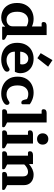

<svg xmlns="http://www.w3.org/2000/svg" viewBox="1084 -1926 858 3065"><g transform="rotate(90 1512.5 -394.0)"><path d="M28 -240Q28 -320 61.5 -379.5Q95 -439 153 -470.5Q211 -502 281 -502Q348 -502 403 -475V-630H359Q332 -630 332 -663Q332 -686 348.5 -698Q365 -710 394 -710H540V-79L576 -61Q599 -50 608 -41Q617 -32 617 -19Q617 -9 613 -4.5Q609 0 599 0H406V-46H402Q379 -18 343 -1.5Q307 15 262 15Q199 15 145.5 -12.5Q92 -40 60 -97.5Q28 -155 28 -240ZM401 -171V-389Q383 -401 357 -409Q331 -417 306 -417Q246 -417 207 -370.5Q168 -324 168 -241Q168 -155 203 -112.5Q238 -70 295 -70Q342 -70 371.5 -97Q401 -124 401 -171Z M829 -615 940 -803 1045 -734 909 -562ZM664 -239Q664 -323 697.5 -382.5Q731 -442 788.5 -472Q846 -502 917 -502Q983 -502 1036 -476Q1089 -450 1119 -401.5Q1149 -353 1149 -289Q1149 -268 1143 -244.5Q1137 -221 1128 -203H805Q805 -136 844.5 -103Q884 -70 938 -70Q972 -70 997 -77.5Q1022 -85 1056 -104Q1059 -106 1067.5 -110.5Q1076 -115 1080.5 -116.5Q1085 -118 1089 -118Q1104 -118 1114.5 -107Q1125 -96 1125 -78Q1125 -61 1115 -48.5Q1105 -36 1083 -23Q1018 15 931 15Q856 15 795.5 -13.5Q735 -42 699.5 -99.5Q664 -157 664 -239ZM1003 -288Q1009 -302 1009 -319Q1009 -364 984 -390.5Q959 -417 915 -417Q871 -417 840 -382.5Q809 -348 805 -288Z M1204 -245Q1204 -330 1240 -388Q1276 -446 1334 -474Q1392 -502 1459 -502Q1516 -502 1565.5 -483.5Q1615 -465 1645 -441V-328Q1645 -318 1638.5 -312Q1632 -306 1619 -306Q1585 -306 1574 -350L1562 -396Q1527 -417 1478 -417Q1420 -417 1382 -373.5Q1344 -330 1344 -244Q1344 -158 1383.5 -114Q1423 -70 1487 -70Q1515 -70 1539 -78Q1563 -86 1590 -103Q1593 -105 1600 -109.5Q1607 -114 1611.5 -115.5Q1616 -117 1620 -117Q1635 -117 1645 -106Q1655 -95 1655 -77Q1655 -46 1610 -19Q1554 15 1475 15Q1398 15 1336.5 -15.5Q1275 -46 1239.5 -104.5Q1204 -163 1204 -245Z M1724 -33Q1724 -56 1740.5 -68Q1757 -80 1786 -80H1795V-630H1751Q1724 -630 1724 -663Q1724 -686 1740.5 -698Q1757 -710 1786 -710H1935V-79L1971 -61Q1994 -50 2003 -41.5Q2012 -33 2012 -19Q2012 -9 2008 -4.5Q2004 0 1994 0H1751Q1724 0 1724 -33Z M2109 -647Q2109 -688 2134.5 -712.5Q2160 -737 2199 -737Q2238 -737 2263.5 -712.5Q2289 -688 2289 -647Q2289 -606 2263.5 -581.5Q2238 -557 2199 -557Q2160 -557 2134.5 -581.5Q2109 -606 2109 -647ZM2061 -33Q2061 -56 2077.5 -68Q2094 -80 2123 -80H2132V-412H2088Q2061 -412 2061 -445Q2061 -468 2077.5 -480Q2094 -492 2123 -492H2272V-79L2308 -61Q2331 -50 2340 -41.5Q2349 -33 2349 -19Q2349 -9 2345 -4.5Q2341 0 2331 0H2088Q2061 0 2061 -33Z M2395 -33Q2395 -56 2411.5 -68Q2428 -80 2457 -80H2466V-412H2422Q2395 -412 2395 -445Q2395 -468 2411.5 -480Q2428 -492 2457 -492H2600V-432H2604Q2641 -464 2683 -483Q2725 -502 2770 -502Q2844 -502 2890 -460.5Q2936 -419 2936 -347V-79L2972 -61Q2995 -50 3004 -41.5Q3013 -33 3013 -19Q3013 -9 3009 -4.5Q3005 0 2995 0H2752Q2725 0 2725 -33Q2725 -56 2741.5 -68Q2758 -80 2787 -80H2796V-334Q2796 -413 2722 -413Q2693 -413 2662 -396.5Q2631 -380 2606 -353V-79L2642 -61Q2665 -50 2674 -41.5Q2683 -33 2683 -19Q2683 -9 2679 -4.5Q2675 0 2665 0H2422Q2395 0 2395 -33Z"/></g></svg>

Font: Maitree
Style: Bold
Weight: 700
Designer: CadsonDemak Team
Foundry: CadsonDemak
Version: Version 1.002